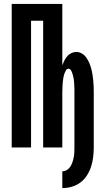

<svg xmlns="http://www.w3.org/2000/svg" viewBox="-20 -755 540 983"><path d="M299 208V122Q312 122 323 115Q334 108 340.5 97.5Q347 87 351 75Q355 63 357.5 50.5Q360 38 360.5 25.5Q361 13 361 0V-281Q361 -289 361 -297.5Q361 -306 360.5 -314Q360 -322 359.5 -330.5Q359 -339 358 -347Q357 -355 355 -363Q353 -371 350.5 -379Q348 -387 343.5 -395Q339 -403 330 -403Q322 -403 317.5 -395Q313 -387 310 -379Q307 -371 305.5 -363Q304 -355 303 -347Q302 -339 301 -330.5Q300 -322 300 -314Q300 -306 299.5 -297.5Q299 -289 299 -281V0H201V-649H139V0H40V-735H299V-421Q304 -434 310 -446Q316 -458 324.5 -467.5Q333 -477 345 -483Q357 -489 370 -489Q386 -489 399.5 -481Q413 -473 422 -460Q431 -447 437 -433Q443 -419 447 -404Q451 -389 453.5 -373.5Q456 -358 457.5 -342.5Q459 -327 459.5 -311.5Q460 -296 460 -281V0Q460 25 457 49.5Q454 74 446.5 97.5Q439 121 425.5 142.5Q412 164 392 179Q372 194 348 201Q324 208 299 208Z"/></svg>

Font: Zed Mono Semibold
Style: Regular
Weight: 600
Monospace: yes
Designer: Belleve Invis
Foundry: Belleve Invis
Version: Version 1.0.0; ttfautohint (v1.8.4)